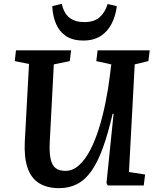

<svg xmlns="http://www.w3.org/2000/svg" viewBox="-20 -965 819 999"><path d="M651 -70 735 -57 728 0H541L534 -12L571 -373H566Q542 -269 515 -195Q488 -121 455.5 -75Q423 -29 381.5 -7.5Q340 14 288 14Q224 14 182.5 -12.5Q141 -39 123 -93Q105 -147 109 -228L131 -632L57 -647L63 -703H350L343 -647L260 -630L239 -229Q236 -174 243 -140Q250 -106 268.5 -91Q287 -76 320 -76Q359 -76 391.5 -105.5Q424 -135 450 -185.5Q476 -236 495.5 -299Q515 -362 529 -431.5Q543 -501 551 -566L559 -630L481 -647L488 -703H759L752 -647L681 -630ZM301 -945Q313 -895 342 -872.5Q371 -850 419 -850Q469 -850 497.5 -874.5Q526 -899 540 -944L588 -933Q582 -884 561.5 -843Q541 -802 504.5 -778Q468 -754 413 -754Q359 -754 324 -777Q289 -800 271.5 -841Q254 -882 252 -933Z"/></svg>

Font: Literata 18pt SemiBold
Style: Italic
Weight: 600
Italic angle: -2°
Designer: Latin by Veronika Burian and Jose Scaglione. Greek by Irene Vlachou. Cyrillic by Vera Evstafieva
Foundry: TypeTogether
Version: Version 3.103;gftools[0.9.29]